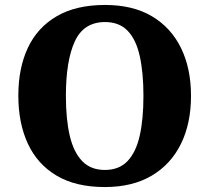

<svg xmlns="http://www.w3.org/2000/svg" viewBox="-20 -745 845 775"><path d="M403 10Q286 10 208.5 -36Q131 -82 92.5 -165Q54 -248 54 -359Q54 -470 92.5 -552Q131 -634 209 -679.5Q287 -725 404 -725Q516 -725 593 -679.5Q670 -634 710.5 -551.5Q751 -469 751 -358Q751 -247 710.5 -164.5Q670 -82 592.5 -36Q515 10 403 10ZM403 -59Q461 -59 495 -95Q529 -131 544 -197.5Q559 -264 559 -358Q559 -452 544 -519Q529 -586 495 -621Q461 -656 404 -656Q318 -656 282 -578Q246 -500 246 -358Q246 -264 261.5 -197.5Q277 -131 311.5 -95Q346 -59 403 -59Z"/></svg>

Font: Noto Serif Ethiopic ExtraBold
Style: Regular
Weight: 800
Version: Version 2.102